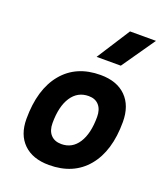

<svg xmlns="http://www.w3.org/2000/svg" viewBox="-146 -897 877 1008"><g transform="rotate(20 293.0 -392.5)"><path d="M245.1 9.8Q153.8 9.8 102.8 -39.8Q51.8 -89.4 51.8 -177.7Q51.8 -342.8 127.9 -435.1Q204.1 -527.3 339.8 -527.3Q431.2 -527.3 482.2 -476.6Q533.2 -425.8 533.2 -335Q533.2 -172.4 457.1 -81.3Q381.1 9.8 245.1 9.8ZM268.5 -115.7Q329.1 -115.7 363 -168.2Q397 -220.7 397 -314Q397 -355.2 376.5 -378.5Q356.1 -401.9 318.8 -401.9Q257.2 -401.9 222.6 -349.5Q188 -297.1 188 -203.6Q188 -162.1 209.2 -138.9Q230.4 -115.7 268.5 -115.7ZM286.6 -609.4 405.8 -794.9H550.8L421.9 -609.4Z"/></g></svg>

Font: Cascadia Mono NF
Style: Italic
Weight: 400
Italic angle: -10°
Monospace: yes
Designer: Aaron Bell
Foundry: Saja Typeworks
Version: Version 2404.023